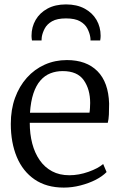

<svg xmlns="http://www.w3.org/2000/svg" viewBox="-20 -840 546 871"><path d="M269.5 11Q191 11 137.2 -25.8Q83.5 -62.5 56.2 -127.8Q29 -193 29 -278Q29 -343 48.2 -396Q67.5 -449 102 -487.5Q136.5 -526 183 -546.8Q229.5 -567.5 283.5 -567.5Q372 -567.5 422 -517.2Q472 -467 475 -370Q475 -341.5 474 -320.2Q473 -299 469 -283H115Q115 -232.5 126.2 -189.2Q137.5 -146 160 -113.5Q182.5 -81 216.2 -63Q250 -45 294.5 -45Q337.5 -45 381.2 -60.5Q425 -76 448 -96L463.5 -59.5Q444.5 -40 413.8 -24.2Q383 -8.5 345.2 1.2Q307.5 11 269.5 11ZM116 -328.5 386 -329Q387.5 -337 388.2 -350.5Q389 -364 389 -373Q389 -435 360 -476.2Q331 -517.5 264.5 -517.5Q234 -517.5 208.2 -507.2Q182.5 -497 163 -474.5Q143.5 -452 131.5 -416Q119.5 -380 116 -328.5ZM279.5 -820Q328.5 -820 363.8 -801Q399 -782 417.8 -749.8Q436.5 -717.5 436.5 -677.5Q436.5 -673 436 -667.5Q435.5 -662 434.5 -656.5H390.5Q390.5 -659 390.5 -663Q390.5 -667 389.5 -672Q386.5 -691 376.2 -710.8Q366 -730.5 343 -743.5Q320 -756.5 279.5 -756.5Q239 -756.5 216.2 -743.5Q193.5 -730.5 183 -710.8Q172.5 -691 169.5 -672Q169 -667 168.8 -663Q168.5 -659 168.5 -656.5H125Q124 -662 123.5 -667.5Q123 -673 123 -677.5Q123 -717.5 141.8 -749.8Q160.5 -782 195.5 -801Q230.5 -820 279.5 -820Z"/></svg>

Font: Merriweather 24pt Light
Style: Regular
Weight: 300
Designer: Eben Sorkin
Foundry: Eben Sorkin
Version: Version 2.100